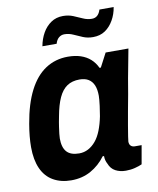

<svg xmlns="http://www.w3.org/2000/svg" viewBox="-83 -787 708 863"><g transform="rotate(-10 271.0 -355.0)"><path d="M173 12Q126 12 91 -8Q56 -28 38 -68Q20 -108 20 -166Q20 -190 22.5 -216Q25 -242 30 -271Q45 -360 75.5 -419.5Q106 -479 151 -508.5Q196 -538 253 -538Q286 -538 311.5 -529.5Q337 -521 355.5 -504.5Q374 -488 385 -464H391L424 -527H528L503 -395Q498 -362 491 -324.5Q484 -287 477.5 -252Q471 -217 466 -187Q461 -157 458 -138Q455 -119 455 -115Q455 -102 462 -95.5Q469 -89 480 -89H511L496 -4Q483 2 463.5 7Q444 12 422 12Q395 12 374.5 1Q354 -10 345 -34Q341 -41 338.5 -50Q336 -59 336 -70H330Q302 -32 262.5 -10Q223 12 173 12ZM229 -101Q251 -101 270 -111Q289 -121 304.5 -139.5Q320 -158 331 -186Q342 -214 349 -249Q354 -278 356 -295Q358 -312 359 -322.5Q360 -333 360 -341Q360 -370 352 -389Q344 -408 328 -418Q312 -428 287 -428Q253 -428 230 -412.5Q207 -397 192 -364.5Q177 -332 168 -282Q162 -252 159.5 -233.5Q157 -215 155.5 -203Q154 -191 154 -182Q154 -141 172 -121Q190 -101 229 -101ZM149 -604Q155 -637 170 -663.5Q185 -690 208.5 -706Q232 -722 263 -722Q288 -722 309 -713.5Q330 -705 349.5 -696Q369 -687 390 -687Q405 -687 415 -696Q425 -705 430 -722H495Q490 -690 474.5 -663Q459 -636 436 -620.5Q413 -605 381 -605Q356 -605 335.5 -613.5Q315 -622 295.5 -631Q276 -640 255 -640Q241 -640 230 -631Q219 -622 214 -604Z"/></g></svg>

Font: Archivo SemiCondensed
Style: Bold Italic
Weight: 700
Width: 4
Italic angle: -10°
Designer: Hector Gatti
Foundry: Omnibus-Type
Version: Version 2.001